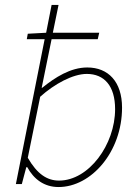

<svg xmlns="http://www.w3.org/2000/svg" viewBox="-20 -742 538 774"><path d="M216 12C348 12 472 -130 472 -308C472 -413 416 -470 332 -470C264 -470 202 -430 150 -388H148L168 -486L188 -584H374L380 -610H193L216 -722H188L166 -610L92 -606L88 -584H160L44 0H68L86 -68H90C116 -20 158 12 216 12ZM330 -444C400 -444 444 -396 444 -302C444 -159 338 -14 218 -14C170 -14 130 -40 92 -106L142 -352C200 -404 274 -444 330 -444Z"/></svg>

Font: Source Sans Pro ExtraLight
Style: Italic
Weight: 200
Italic angle: -11°
Designer: Paul D. Hunt
Foundry: Adobe Systems Incorporated
Version: Version 3.006;hotconv 1.0.111;makeotfexe 2.5.65597